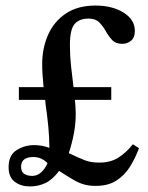

<svg xmlns="http://www.w3.org/2000/svg" viewBox="-20 -664 535 692"><path d="M88 8Q56 8 33.5 -8.5Q11 -25 11 -61Q11 -105 40 -123Q69 -141 103 -141Q118 -141 131.5 -138.5Q145 -136 158 -131Q158 -168 154 -209Q150 -250 144 -290Q144 -294 143.5 -297.5Q143 -301 143 -304H48V-350H137Q135 -372 133.5 -392.5Q132 -413 132 -432Q132 -490 153 -538Q174 -586 217 -615Q260 -644 324 -644Q385 -644 425.5 -618.5Q466 -593 466 -553Q466 -528 452 -517Q438 -506 421 -506Q397 -506 384 -520Q371 -534 361 -552Q351 -570 337.5 -583.5Q324 -597 299 -597Q266 -597 249 -577.5Q232 -558 232 -502Q232 -463 236 -426Q240 -389 245 -350H381V-304H250Q251 -292 252 -280Q253 -268 253 -255Q253 -219 246.5 -184Q240 -149 228 -112Q264 -95 285.5 -86.5Q307 -78 338 -78Q378 -78 406 -95.5Q434 -113 459 -144L481 -130Q468 -95 449 -64Q430 -33 400 -13.5Q370 6 325 6Q302 6 283.5 1Q265 -4 244.5 -16Q224 -28 193 -48Q169 -16 143 -4Q117 8 88 8ZM151 -76Q143 -85 130 -91.5Q117 -98 100 -98Q56 -98 56 -63Q56 -44 68 -37Q80 -30 96 -30Q114 -30 128 -42.5Q142 -55 151 -75Z"/></svg>

Font: STIX Two Text Medium
Style: Regular
Weight: 500
Designer: Ross Mills, John Hudson & Paul Hanslow, Tiro Typeworks Ltd; with prior portions MicroPress Inc., and Coen Hoffman.
Foundry: Tiro Typeworks Ltd
Version: Version 2.13 b171